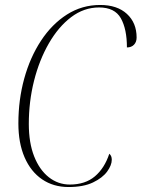

<svg xmlns="http://www.w3.org/2000/svg" viewBox="-20 -743 570 773"><path d="M256 10Q195 10 149.5 -21Q104 -52 79 -109.5Q54 -167 54 -246Q54 -341 77.5 -426.5Q101 -512 145 -579Q189 -646 249.5 -684.5Q310 -723 383 -723Q452 -723 491 -687Q530 -651 530 -592Q530 -574 519.5 -563Q509 -552 491 -552Q491 -626 466.5 -669.5Q442 -713 379 -713Q318 -713 266.5 -674Q215 -635 176.5 -568Q138 -501 117 -417.5Q96 -334 96 -244Q96 -168 117.5 -113.5Q139 -59 176.5 -29.5Q214 0 261 0Q323 0 362 -33Q401 -66 420 -124Q430 -116 430 -100Q430 -78 411.5 -52.5Q393 -27 354.5 -8.5Q316 10 256 10Z"/></svg>

Font: Noto Serif Display Condensed ExtraLight
Style: Italic
Weight: 200
Width: 3
Italic angle: -12°
Designer: Monotype Design Team
Foundry: Monotype Imaging Inc.
Version: Version 2.009